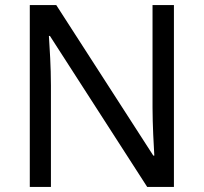

<svg xmlns="http://www.w3.org/2000/svg" viewBox="-20 -734 800 754"><path d="M663 0V-714H579V-311C579 -246 584 -155 586 -123H582L201 -714H97V0H180V-399C180 -472 175 -546 172 -593H176L558 0Z"/></svg>

Font: Noto Sans Newa
Style: Regular
Weight: 400
Designer: Monotype Design Team
Foundry: Monotype Imaging Inc.
Version: Version 2.007